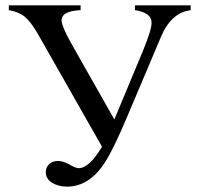

<svg xmlns="http://www.w3.org/2000/svg" viewBox="-20 -682 748 717"><path d="M13 -662H281V-644Q210 -641 210 -606Q210 -581 263 -490L407 -236L513 -490Q546 -570 546 -597Q546 -635 484 -644V-662H692V-644Q619 -635 581 -544L454 -244Q405 -128 374 -79Q343 -30 307 -7.5Q271 15 231 15Q198 15 174.5 0.5Q151 -14 151 -39Q151 -57 163.5 -69Q176 -81 197 -81Q217 -81 246 -64Q265 -54 274 -54Q313 -54 361 -134L121 -556Q95 -601 72.5 -619.5Q50 -638 13 -644Z"/></svg>

Font: New Athena Unicode
Style: Regular
Weight: 400
Designer: J. Rusten 1997; rev. by R. Hancock 2001, 2002, rev. by D. Mastronarde 2002-2021
Foundry: GreekKeys New Athena Unicode
Version: Version 5.008